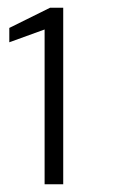

<svg xmlns="http://www.w3.org/2000/svg" viewBox="-20 -855 337 495"><path d="M95 -380H143V-835H109L4 -783V-746L95 -779Z"/></svg>

Font: United Sans Light
Style: Regular
Weight: 300
Designer: Pablo Impallari, Rodrigo Fuenzalida (Modified by Dan O. Williams)
Version: Version 1.000;PS 001.000;hotconv 1.0.88;makeotf.lib2.5.64775